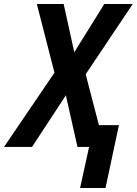

<svg xmlns="http://www.w3.org/2000/svg" viewBox="-78 -734 683 959"><path d="M449 205 516 -109H416L350 -363L585 -714H443L293 -473L240 -714H106L194 -371L-58 0H82L251 -258L309 0H367L322 205Z"/></svg>

Font: Noto Sans UI SemiCondensed
Style: Bold Italic
Weight: 700
Width: 4
Designer: Monotype Design Team
Foundry: Monotype Imaging Inc.
Version: 1.001